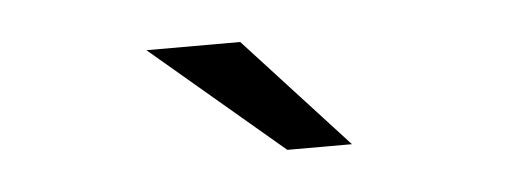

<svg xmlns="http://www.w3.org/2000/svg" viewBox="-26 -750 575 210"><g transform="rotate(-5 261.5 -645.0)"><path d="M242 -706 354 -584H283L139 -706Z"/></g></svg>

Font: Rosa Sans Light
Style: Regular
Weight: 300
Designer: Pentagram / MCKL
Foundry: Pentagram / MCKL
Version: Version 1.005;September 16, 2019;FontCreator 11.5.0.2425 64-